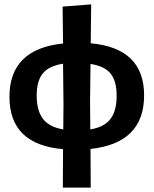

<svg xmlns="http://www.w3.org/2000/svg" viewBox="-20 -669 699 874"><path d="M266 185 267 10Q23 -11 23 -228Q23 -446 267 -471L265 -639L395 -649L393 -472Q636 -450 636 -235Q636 -17 392 9L393 185ZM147 -234Q147 -165 176 -127.5Q205 -90 268 -80L269 -192L267 -379Q203 -369 175 -335Q147 -301 147 -234ZM390 -208 391 -80Q454 -90 482.5 -127Q511 -164 511 -233Q511 -300 483.5 -334Q456 -368 392 -378Z"/></svg>

Font: Alegreya Sans SC
Style: Bold
Weight: 700
Designer: Juan Pablo del Peral
Foundry: Huerta Tipografica
Version: Version 2.007